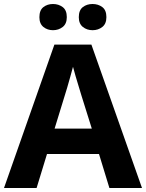

<svg xmlns="http://www.w3.org/2000/svg" viewBox="-20 -940 730 960"><path d="M527 0 475 -170H215L163 0H0L252 -717H437L690 0ZM387 -463Q382 -480 374 -506Q366 -532 358 -559Q350 -586 345 -606Q340 -586 331.5 -556.5Q323 -527 315.5 -500.5Q308 -474 304 -463L253 -297H439ZM177 -854Q177 -889 197 -904.5Q217 -920 244.9 -920Q272.8 -920 293.4 -904.6Q314 -889.2 314 -854.4Q314 -821 293.4 -805Q272.8 -789 244.9 -789Q217 -789 197 -805.2Q177 -821.5 177 -854ZM374 -854Q374 -889 394.1 -904.5Q414.3 -920 442.6 -920Q471 -920 491.5 -904.6Q512 -889.2 512 -854.4Q512 -821 491.4 -805Q470.9 -789 443 -789Q414.5 -789 394.3 -805.2Q374 -821.5 374 -854Z"/></svg>

Font: Noto Sans Tamil
Style: Regular
Weight: 400
Designer: Jelle Bosma - Monotype Design Team
Foundry: Monotype Imaging Inc.
Version: Version 2.003